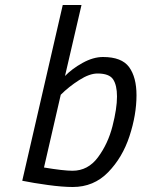

<svg xmlns="http://www.w3.org/2000/svg" viewBox="-20 -738 566 768"><path d="M69 -15 231 -718H306L240 -434Q268 -463 310.5 -486.5Q353 -510 392 -510Q467 -510 496.5 -469.5Q526 -429 526 -357Q526 -279 498 -193.5Q470 -108 412.5 -49Q355 10 271 10Q230 10 171.5 2Q113 -6 69 -15ZM448 -352Q448 -397 432.5 -420.5Q417 -444 370 -444Q338 -444 296.5 -417.5Q255 -391 223 -359L156 -68Q234 -55 270 -55Q332 -55 372 -109Q412 -163 430 -233.5Q448 -304 448 -352Z"/></svg>

Font: Cairo
Style: Italic
Weight: 400
Italic angle: -13°
Designer: Mohamed Gaber, Accademia di Belle Arti di Urbino and others
Foundry: Kief Type Foundry, Accademia di Belle Arti di Urbino and others
Version: Version 3.011